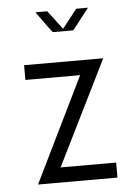

<svg xmlns="http://www.w3.org/2000/svg" viewBox="-49 -677 488 713"><g transform="rotate(-5 195.5 -321.0)"><path d="M51 -448H346L153 -58H360V-2H64L255 -393H51ZM168 -561Q152 -581 138 -601Q124 -621 110 -640H154L207 -570Q216 -582 233 -603Q250 -624 262 -640H306Q295 -626 287.5 -616.5Q280 -607 273.5 -598.5Q267 -590 260.5 -581.5Q254 -573 244 -561Z"/></g></svg>

Font: Fundamental  Brigade Scvhlank
Style: Regular
Weight: 100
Designer: Peter Wiegel, original typeface by Arno Drescher 1935
Foundry: Peter Wiegel
Version: Version 0.000 2012 initial release